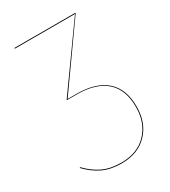

<svg xmlns="http://www.w3.org/2000/svg" viewBox="-176 -605 785 887"><g transform="rotate(-30 217.0 -162.0)"><path d="M399 -1Q399 86 347.5 139.5Q296 193 209 193Q151 193 108.5 173Q66 153 29 114L33 112Q69 150 110.5 169.5Q152 189 209 189Q295 189 345 136.5Q395 84 395 -1Q395 -93 342 -140Q289 -187 186 -187H135V-190L366 -513H45V-517H370V-514L140 -190H186Q291 -190 345 -142Q399 -94 399 -1Z"/></g></svg>

Font: FiraGO Four
Style: Regular
Weight: 100
Designer: bBox Type
Foundry: bBox Type GmbH
Version: Version 1.001